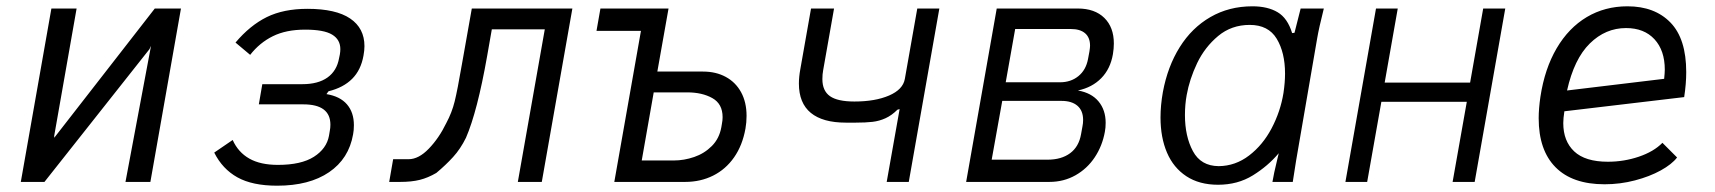

<svg xmlns="http://www.w3.org/2000/svg" viewBox="-20 -577 5440 609"><path d="M143 -550H223L152 -146.5V-140L471 -550H554L457 0H378L459 -431.5L454 -421L121 0H46Z M659.5 -93 718 -133Q735.5 -94 770.8 -74Q806 -54 861.5 -54Q935.5 -54 975.8 -79.8Q1016 -105.5 1023.5 -146.5L1026 -161.5Q1028 -171 1028 -181.5Q1028 -246 942 -246H801L812 -310H939Q989 -310 1018.8 -331.2Q1048.5 -352.5 1055.5 -392.5L1058 -404.5Q1059.5 -413.5 1059.5 -421Q1059.5 -451.5 1033.5 -467.2Q1007.5 -483 948 -483Q887.5 -483 845.5 -462.2Q803.5 -441.5 773.5 -403L727 -442Q773 -496.5 826.2 -522.8Q879.5 -549 955 -549Q1045.5 -549 1090.8 -518.2Q1136 -487.5 1136 -430.5Q1136 -417 1133 -401Q1125 -355 1097 -327Q1069 -299 1022 -287.5L1015.5 -278.5Q1058.5 -271.5 1080.5 -246Q1102.5 -220.5 1102.5 -180Q1102.5 -163.5 1100 -151Q1086.5 -73.5 1023.8 -30.8Q961 12 859 12Q780.5 12 733 -14.5Q685.5 -41 659.5 -93Z M1227 -72H1276Q1308 -72 1340.2 -105.5Q1372.5 -139 1395.5 -186.5Q1413.5 -220 1422.2 -255.5Q1431 -291 1445 -372.5L1450 -400.5L1476.5 -550H1795.5L1698.5 0H1622.5L1708 -484H1540L1525 -398.5Q1494 -223 1458 -140Q1440.5 -104.5 1417.2 -79Q1394 -53.5 1364 -28.5Q1337.5 -13 1311.5 -6.5Q1285.5 0 1249.5 0H1214.5Z M2013 -479H1872L1884.5 -550H2100.5L2065 -350H2210Q2251 -350 2282.2 -333Q2313.5 -316 2330.8 -284.2Q2348 -252.5 2348 -209.5Q2348 -188.5 2344.5 -169Q2335 -116 2308.5 -78Q2282 -40 2242 -20Q2202 0 2153.5 0H1928.5ZM2268 -173.5 2270 -185.5Q2272 -195 2272 -205.5Q2272 -247.5 2239.5 -265.8Q2207 -284 2160 -284H2053.5L2015.5 -68H2117.5Q2149.5 -68 2181.8 -79Q2214 -90 2237.8 -113.8Q2261.5 -137.5 2268 -173.5Z M2833.5 -231 2826.5 -229Q2808.5 -211 2788.8 -202Q2769 -193 2747.5 -190.5Q2726 -188 2694 -188H2663Q2589.5 -188 2551.8 -219Q2514 -250 2514 -312Q2514 -333 2518.5 -357.5L2552.5 -550H2625.5L2591 -354.5Q2588.5 -341.5 2588.5 -326Q2588.5 -289 2612.5 -272Q2636.5 -255 2690 -255Q2756 -255 2800 -274Q2844 -293 2850 -326.5L2889.5 -550H2959.5L2862.5 0H2792.5Z M3141.5 -550H3398.5Q3452.5 -550 3482.8 -520.2Q3513 -490.5 3513 -439Q3513 -423 3510 -405Q3502 -358.5 3473 -329Q3444 -299.5 3399 -290Q3442 -282.5 3464.5 -255.2Q3487 -228 3487 -187.5Q3487 -171.5 3484.5 -159Q3476.5 -114.5 3452.5 -78.2Q3428.5 -42 3391.2 -21Q3354 0 3308.5 0H3044.5ZM3409 -151.5 3413.5 -176.5Q3415.5 -186 3415.5 -196.5Q3415.5 -226 3397.5 -241.5Q3379.5 -257 3347 -257H3159L3125.5 -70.5H3302.5Q3346.5 -70.5 3374.2 -91Q3402 -111.5 3409 -151.5ZM3431 -389.5 3435.5 -413.5Q3437.5 -426.5 3437.5 -432Q3437.5 -458 3421.8 -471.5Q3406 -485 3376.5 -485H3200L3170 -316H3342Q3376.5 -316 3400.5 -335.5Q3424.5 -355 3431 -389.5Z M3661 -204.5Q3661 -243 3668.5 -285Q3683.5 -366 3722 -427.5Q3760.5 -489 3819.5 -523Q3878.5 -557 3952.5 -557Q4001 -557 4032.5 -538.2Q4064 -519.5 4078.5 -472L4086 -473L4105.5 -550H4179Q4163 -486 4158 -456L4091 -67L4080.5 0H4016Q4020 -25 4031.5 -72L4036 -91Q4002 -50.5 3954 -20.8Q3906 9 3843.5 9Q3784 9 3743 -18Q3702 -45 3681.5 -93Q3661 -141 3661 -204.5ZM4051 -282Q4056 -315.5 4056 -343.5Q4056 -410.5 4029.5 -454.2Q4003 -498 3944 -498Q3886 -498 3843.8 -462.8Q3801.5 -427.5 3777.2 -376.8Q3753 -326 3744 -275.5Q3738.5 -245.5 3738.5 -212Q3738.5 -144.5 3763.8 -97.5Q3789 -50.5 3845.5 -50Q3898.5 -50.5 3942 -83.8Q3985.5 -117 4013.5 -170.2Q4041.5 -223.5 4051 -282Z M4344.5 -550H4413.5L4372 -315H4643L4684.5 -550H4754.5L4657.5 0H4587.5L4632.5 -254H4361.5L4316.5 0H4247.5Z M4860.5 -202Q4860.5 -232.5 4866 -270Q4879.5 -359 4917.5 -423.8Q4955.5 -488.5 5013 -522.8Q5070.5 -557 5142 -557Q5228.5 -557 5278.5 -505.5Q5328.5 -454 5328.5 -348.5Q5328.5 -311 5322 -269L4942 -224Q4938.5 -201.5 4938.5 -186.5Q4938.5 -129.5 4973.2 -96.8Q5008 -64 5080 -64Q5131 -64 5178.2 -80Q5225.5 -96 5253 -124L5299.5 -77.5Q5283 -56 5247.8 -36.5Q5212.5 -17 5165.8 -4.8Q5119 7.5 5069.5 7.5Q4967.5 7.5 4914 -46.5Q4860.5 -100.5 4860.5 -202ZM5260.5 -356Q5260.5 -417 5227.8 -452.5Q5195 -488 5137.5 -488Q5072.5 -488 5022.8 -439.2Q4973 -390.5 4950.5 -290L5258.5 -327Q5260.5 -347 5260.5 -356Z"/></svg>

Font: JuliaMono Light
Style: Italic
Weight: 300
Italic angle: -9°
Monospace: yes
Designer: cormullion
Foundry: corm
Version: Version 0.054; ttfautohint (v1.8.4)